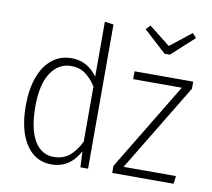

<svg xmlns="http://www.w3.org/2000/svg" viewBox="-83 -857 1066 964"><g transform="rotate(10 449.5 -375.5)"><path d="M424 -735V0H385L381 -81Q332 11 238 11Q156 11 108.5 -60.5Q61 -132 61 -259Q61 -341 83.5 -403Q106 -465 148 -498.5Q190 -532 247 -532Q328 -532 379 -461V-741ZM379 -130V-411Q355 -449 324.5 -471Q294 -493 252 -493Q187 -493 148 -433.5Q109 -374 109 -263Q109 -148 144.5 -88Q180 -28 243 -28Q289 -28 321.5 -53.5Q354 -79 379 -130ZM868 -522V-486L598 -40H865L860 0H547V-36L817 -482H569V-522ZM824 -762 844 -740 729 -635H702L587 -740L608 -762L716 -677Z"/></g></svg>

Font: Fira Sans Condensed ExtraLight
Style: Regular
Weight: 275
Width: 3
Designer: Carrois Corporate & Edenspiekermann AG
Foundry: Carrois Corporate GbR & Edenspiekermann AG
Version: Version 4.203